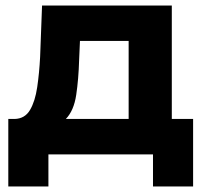

<svg xmlns="http://www.w3.org/2000/svg" viewBox="-20 -558 741 694"><path d="M10 116V-128H33Q70 -129 88.5 -160.5Q107 -192 114.5 -243Q122 -294 125 -352L132 -538H601V-128H678V116H533V0H155V116ZM445 -128V-410H269L266 -341Q264 -272 255.5 -215Q247 -158 218 -128Z"/></svg>

Font: Montserrat
Style: Bold
Weight: 700
Designer: Julieta Ulanovsky
Foundry: Julieta Ulanovsky
Version: Version 9.000; ttfautohint (v1.8.4.7-5d5b)